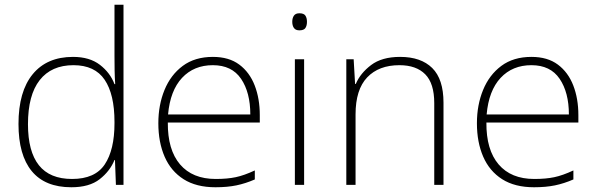

<svg xmlns="http://www.w3.org/2000/svg" viewBox="-20 -873 2519 810"><path d="M281 -83Q170 -83 114 -151Q58 -219 58 -350Q58 -487 118 -560Q178 -633 288 -633Q358 -633 401.5 -599.5Q445 -566 463 -518H466Q464 -547 463.5 -577.5Q463 -608 463 -637V-853H501V-93H469L465 -198H463Q444 -151 400.5 -117Q357 -83 281 -83ZM284 -118Q381 -118 422 -179.5Q463 -241 463 -353V-359Q463 -475 421.5 -536.5Q380 -598 290 -598Q197 -598 147.5 -535Q98 -472 98 -349Q98 -234 144 -176Q190 -118 284 -118Z M878 -633Q946 -633 989.5 -600.5Q1033 -568 1054.5 -512.5Q1076 -457 1076 -387V-356H688Q687 -241 739.5 -179.5Q792 -118 890 -118Q939 -118 974.5 -125.5Q1010 -133 1055 -154V-116Q1016 -99 977.5 -91Q939 -83 889 -83Q808 -83 754.5 -117Q701 -151 674.5 -212Q648 -273 648 -353Q648 -430 674 -493.5Q700 -557 751 -595Q802 -633 878 -633ZM878 -598Q798 -598 748 -544.5Q698 -491 689 -390H1036Q1036 -483 997 -540.5Q958 -598 878 -598Z M1243 -817Q1262 -817 1268.5 -807Q1275 -797 1275 -781Q1275 -765 1268.5 -755Q1262 -745 1243 -745Q1227 -745 1220 -755Q1213 -765 1213 -781Q1213 -797 1220 -807Q1227 -817 1243 -817ZM1263 -623V-93H1224V-623Z M1668 -633Q1756 -633 1803.5 -586Q1851 -539 1851 -440V-93H1812V-438Q1812 -521 1774 -559.5Q1736 -598 1665 -598Q1578 -598 1529 -546.5Q1480 -495 1480 -390V-93H1441V-623H1472L1478 -519H1481Q1500 -564 1545.5 -598.5Q1591 -633 1668 -633Z M2222 -633Q2290 -633 2333.5 -600.5Q2377 -568 2398.5 -512.5Q2420 -457 2420 -387V-356H2032Q2031 -241 2083.5 -179.5Q2136 -118 2234 -118Q2283 -118 2318.5 -125.5Q2354 -133 2399 -154V-116Q2360 -99 2321.5 -91Q2283 -83 2233 -83Q2152 -83 2098.5 -117Q2045 -151 2018.5 -212Q1992 -273 1992 -353Q1992 -430 2018 -493.5Q2044 -557 2095 -595Q2146 -633 2222 -633ZM2222 -598Q2142 -598 2092 -544.5Q2042 -491 2033 -390H2380Q2380 -483 2341 -540.5Q2302 -598 2222 -598Z"/></svg>

Font: Noto Sans Kannada UI ExtraLight
Style: Regular
Weight: 200
Designer: Jelle Bosma - Monotype Design Team
Foundry: Monotype Imaging Inc.
Version: Version 2.005; ttfautohint (v1.8.4.7-5d5b)